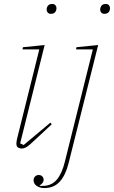

<svg xmlns="http://www.w3.org/2000/svg" viewBox="-20 -740 577 972"><path d="M90 12Q82 12 72.5 7.5Q63 3 63 -13Q63 -24 67 -40L179 -490H94L96 -501L206 -512L82 -14L100 -6L235 -119L242 -111L153 -28Q127 -3 114 4.5Q101 12 90 12ZM238 -670Q227 -670 221.5 -676.5Q216 -683 216 -691Q216 -701 221 -709Q228 -720 244 -720Q255 -720 260.5 -713.5Q266 -707 266 -699Q266 -695 265 -690.5Q264 -686 261 -681Q254 -670 238 -670ZM205 212Q181 212 165.5 201Q150 190 150 172Q150 161 157.5 153.5Q165 146 176 146Q188 146 194.5 153.5Q201 161 201 170Q201 179 195 186.5Q189 194 181 198V201H196Q241 201 267.5 169.5Q294 138 308 80L450 -490H365L367 -501L477 -512L327 87Q312 147 282.5 179.5Q253 212 205 212ZM509 -670Q498 -670 492.5 -676.5Q487 -683 487 -691Q487 -701 492 -709Q499 -720 515 -720Q526 -720 531.5 -713.5Q537 -707 537 -699Q537 -695 536 -690.5Q535 -686 532 -681Q525 -670 509 -670Z"/></svg>

Font: IBM Plex Serif Thin
Style: Italic
Weight: 100
Italic angle: -14°
Designer: Mike Abbink, Paul van der Laan, Pieter van Rosmalen
Foundry: Bold Monday
Version: Version 3.001